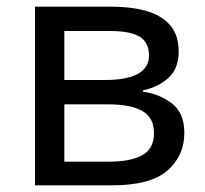

<svg xmlns="http://www.w3.org/2000/svg" viewBox="-20 -556 616 576"><path d="M516 -401Q516 -351 486 -323Q456 -295 409 -285V-281Q459 -274 496 -245.5Q533 -217 533 -157Q533 -89 482.5 -44.5Q432 0 316 0H85V-536H315Q372 -536 417.5 -523.5Q463 -511 489.5 -481.5Q516 -452 516 -401ZM427 -390Q427 -428 399.5 -445.5Q372 -463 310 -463H173V-316H294Q427 -316 427 -390ZM442 -157Q442 -203 407 -223Q372 -243 304 -243H173V-71H306Q372 -71 407 -90.5Q442 -110 442 -157Z"/></svg>

Font: Noto IKEA Latin
Style: Regular
Weight: 400
Designer: Monotype Design Team
Foundry: Monotype Imaging Inc.
Version: Version 1.0